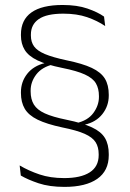

<svg xmlns="http://www.w3.org/2000/svg" viewBox="-20 -668 508 752"><path d="M311 -168.5 278 -185.5Q323.5 -195.5 345.5 -225.2Q367.5 -255 367.5 -288.5V-291.5Q367.5 -321.5 355.5 -341.8Q343.5 -362 312.5 -376.2Q281.5 -390.5 223.5 -402Q162 -414.5 126.8 -431.5Q91.5 -448.5 76.8 -472.5Q62 -496.5 62 -529V-533Q62 -590 103 -619.2Q144 -648.5 225.5 -648.5Q282 -648.5 322.5 -634.5Q363 -620.5 387.5 -603L392 -566Q361 -587 321 -600.8Q281 -614.5 228 -614.5Q162.5 -614.5 131.8 -593.2Q101 -572 101 -532.5V-528.5Q101 -503.5 113.5 -486.2Q126 -469 156.2 -456.2Q186.5 -443.5 240 -432Q303.5 -419 339.5 -402Q375.5 -385 390.8 -360Q406 -335 406 -297V-293.5Q406 -253 381 -221.2Q356 -189.5 311 -179.5ZM156 -430.5 189 -416Q144.5 -405.5 122.2 -376.5Q100 -347.5 100 -313.5V-310Q100 -279.5 112.5 -258.8Q125 -238 155.5 -224Q186 -210 240.5 -199Q304 -186 340 -169.2Q376 -152.5 391 -127.5Q406 -102.5 406 -64.5V-60Q406 1 361 32.5Q316 64 232.5 64Q173.5 64 131 49.8Q88.5 35.5 61.5 19.5L57 -20Q92.5 1 134.8 15.2Q177 29.5 231.5 29.5Q296.5 29.5 331.5 7Q366.5 -15.5 366.5 -60.5V-64Q366.5 -92 354.5 -111Q342.5 -130 311.8 -143.8Q281 -157.5 223.5 -169Q163 -182 127.5 -199.2Q92 -216.5 77 -242Q62 -267.5 62 -303.5V-307Q62 -347.5 86.5 -378.8Q111 -410 156 -421Z"/></svg>

Font: Anek Kannada ExtraLight
Style: Regular
Weight: 250
Version: Version 1.003